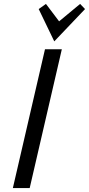

<svg xmlns="http://www.w3.org/2000/svg" viewBox="-20 -949 449 969"><path d="M44.9 0ZM292 -700.2 129.9 0H44.9L207 -700.2ZM175.3 -740.2ZM253.9 -740.2 175.3 -903.3 211.9 -929.2 278.3 -841.3 384.3 -929.2 409.2 -903.3Z"/></svg>

Font: Pfennig
Style: Italic
Weight: 500
Italic angle: -13°
Version: Version 20120410 ; ttfautohint (v0.8)